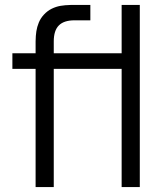

<svg xmlns="http://www.w3.org/2000/svg" viewBox="-20 -755 664 775"><path d="M329.3 -540H479.3V-477H329.3ZM123.7 -588Q124 -611.3 126.8 -629Q129.5 -646.7 136.6 -663.9Q143.7 -681.2 157 -695.7Q171.3 -711.2 188.8 -719.8Q206.2 -728.3 224.2 -731.4Q242.3 -734.5 265.2 -735H275.7H344.7V-673H280.7Q238 -673 217.5 -652.3Q197 -631.7 197 -588V0H123.7V-580ZM30 -540H344.7V-477H30ZM471 -735H544.3V0H471Z"/></svg>

Font: Tap Sans
Style: Regular
Weight: 400
Designer: Tap Payments
Foundry: Tap Payments
Version: Version 1.001;Glyphs 3.1.2 (3151)